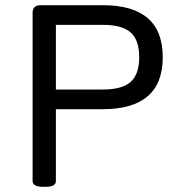

<svg xmlns="http://www.w3.org/2000/svg" viewBox="-20 -720 667 742"><path d="M147 2Q125 2 115.5 -4Q106 -10 106 -20V-670Q106 -700 137 -700H377Q609 -700 609 -499Q609 -298 377 -298H196V-20Q196 -10 187 -4Q178 2 155 2ZM196 -374H377Q452 -374 485 -403.5Q518 -433 518 -499Q518 -565 485 -594.5Q452 -624 377 -624H196Z"/></svg>

Font: Asap Semi Expanded
Style: Regular
Weight: 400
Width: 6
Designer: Pablo Cosgaya
Foundry: Omnibus-Type
Version: Version 3.001; ttfautohint (v1.8.4.7-5d5b)